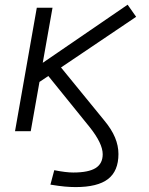

<svg xmlns="http://www.w3.org/2000/svg" viewBox="-20 -550 626 805"><path d="M296.9 234.4Q275.9 234.4 251.5 232.2Q227.1 230 191.4 224.1L207.5 163.6Q256.8 173.3 287.1 173.3Q350.6 173.3 380.6 154.8Q410.6 136.2 410.6 96.7Q410.6 51.3 355.5 -17.6L182.6 -231.4L145.5 -206.5L108.9 0H43L134.3 -517.6H200.2L159.2 -286.6L515.1 -530.3L550.8 -479.5L235.8 -267.1L416 -46.4Q447.8 -8.3 462.2 26.4Q476.6 61 476.6 95.7Q476.6 167 432.9 200.7Q389.2 234.4 296.9 234.4Z"/></svg>

Font: Cascadia Code PL Light
Style: Italic
Weight: 300
Italic angle: -10°
Monospace: yes
Designer: Aaron Bell
Foundry: Saja Typeworks
Version: Version 2404.023; ttfautohint (v1.8.4)